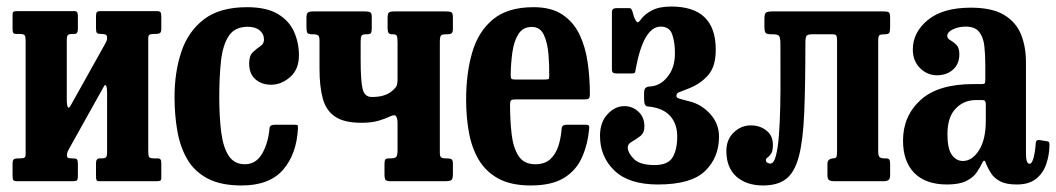

<svg xmlns="http://www.w3.org/2000/svg" viewBox="-20 -555 3234 588"><path d="M434 -92.5Q434 -79.5 436.2 -74.8Q438.5 -70 452 -70H461Q469 -70 471.5 -66.8Q474 -63.5 474 -55V-11Q474 -3 470.2 -1.5Q466.5 0 458.5 0H285Q277 0 275.5 -3.8Q274 -7.5 274 -15.5V-55.5Q274 -70 285.5 -70H291.5Q301 -70 304.5 -73.2Q308 -76.5 308 -89.5V-272.5Q308 -287 305 -292.5Q302 -298 298 -290L193 -102Q191 -98.5 188 -92.5Q185 -86.5 185 -80Q185 -72.5 189.2 -71.2Q193.5 -70 202 -70H203.5Q212.5 -70 215.5 -67Q218.5 -64 218.5 -53V-15Q218.5 -6 215.8 -3Q213 0 204.5 0H32.5Q23.5 0 21 -3.2Q18.5 -6.5 18.5 -16V-54Q18.5 -64.5 22.5 -67.2Q26.5 -70 36.5 -70H41.5Q51 -70 54.8 -72.2Q58.5 -74.5 58.5 -84V-428.5Q58.5 -441.5 56 -446.2Q53.5 -451 40.5 -451H31.5Q23 -451 20.8 -454Q18.5 -457 18.5 -466V-510Q18.5 -518 22 -519.5Q25.5 -521 34 -521H206.5Q214.5 -521 216.5 -517.2Q218.5 -513.5 218.5 -505.5V-465.5Q218.5 -451 207.5 -451H201.5Q191.5 -451 188 -447.8Q184.5 -444.5 184.5 -431.5V-251.5Q184.5 -232 187.8 -226.8Q191 -221.5 197 -233L303.5 -423.5Q308 -432 308 -437Q308 -447 303.8 -449Q299.5 -451 290.5 -451H289Q280 -451 277 -454Q274 -457 274 -468V-506Q274 -515 276.8 -518Q279.5 -521 288 -521H460Q469 -521 471.5 -517.5Q474 -514 474 -505V-467Q474 -456.5 469.8 -453.8Q465.5 -451 456 -451H451Q441 -451 437.5 -448.5Q434 -446 434 -437Z M514.5 -258.5Q514.5 -333.5 535.2 -396Q556 -458.5 604.5 -495.8Q653 -533 736.5 -533Q796.5 -533 831.2 -512Q866 -491 880.8 -457.2Q895.5 -423.5 895.5 -385.5Q895.5 -342.5 868.5 -319Q841.5 -295.5 810.5 -295.5Q781.5 -295.5 762.2 -312.2Q743 -329 743 -361Q743 -384.5 754.5 -395.2Q766 -406 777.2 -413.5Q788.5 -421 788.5 -433.5Q788.5 -451 775.2 -462Q762 -473 738.5 -473Q699 -473 680.5 -444.8Q662 -416.5 656.8 -368Q651.5 -319.5 651.5 -258.5Q651.5 -196.5 657.5 -150Q663.5 -103.5 680.5 -77.8Q697.5 -52 730 -52Q764 -52 782.8 -84.5Q801.5 -117 805.5 -162.5Q806 -173 822.5 -173H881Q890.5 -173 891.5 -171.2Q892.5 -169.5 892.5 -162Q888.5 -83 846.8 -35Q805 13 720 13Q656 13 615.5 -8.5Q575 -30 553.2 -67.8Q531.5 -105.5 523 -154.5Q514.5 -203.5 514.5 -258.5Z M1197.5 -424Q1197.5 -440 1195.2 -445Q1193 -450 1184 -450H1181.5Q1172 -450 1169.5 -455Q1167 -460 1167 -469.5V-499Q1167 -512.5 1170.5 -516.2Q1174 -520 1187 -520H1347Q1359 -520 1363 -517Q1367 -514 1367 -501V-467Q1367 -456.5 1363 -453.2Q1359 -450 1347.5 -450H1344.5Q1335.5 -450 1331.2 -446.8Q1327 -443.5 1327 -427V-87Q1327 -76.5 1330.8 -73.2Q1334.5 -70 1345.5 -70H1347.5Q1357.5 -70 1362.2 -67.5Q1367 -65 1367 -54V-22Q1367 -6.5 1361.8 -3.2Q1356.5 0 1342 0H1177.5Q1164 0 1160.8 -4Q1157.5 -8 1157.5 -22V-52Q1157.5 -62.5 1159.8 -66.2Q1162 -70 1172 -70H1176.5Q1191 -70 1194.2 -75.5Q1197.5 -81 1197.5 -95V-177.5Q1197.5 -191 1193.5 -198.2Q1189.5 -205.5 1176 -199Q1159 -191 1138.5 -185Q1118 -179 1086.5 -179Q1034 -179 1006.2 -197.8Q978.5 -216.5 968.5 -253.2Q958.5 -290 958.5 -344V-430.5Q958.5 -442.5 954.5 -446.2Q950.5 -450 939 -450H936Q923.5 -450 921 -455Q918.5 -460 918.5 -473V-501Q918.5 -513 923 -516.5Q927.5 -520 938.5 -520H1098.5Q1108.5 -520 1113.5 -517.5Q1118.5 -515 1118.5 -504V-469Q1118.5 -457 1115.8 -453.5Q1113 -450 1103.5 -450H1101Q1090.5 -450 1087.5 -446Q1084.5 -442 1084.5 -428.5V-372Q1084.5 -307 1090.5 -282.5Q1096.5 -258 1118.5 -258Q1140 -258 1154.5 -262.5Q1169 -267 1179 -275Q1187.5 -282 1192.5 -288.2Q1197.5 -294.5 1197.5 -314.5Z M1407.5 -250Q1407.5 -330 1426 -394Q1444.5 -458 1489.5 -495.5Q1534.5 -533 1614 -533Q1668.5 -533 1702.5 -510.2Q1736.5 -487.5 1754.8 -449.2Q1773 -411 1779.8 -363.5Q1786.5 -316 1786.5 -266.5Q1786.5 -256 1783 -253.2Q1779.5 -250.5 1769 -250.5H1557Q1548 -250.5 1545 -247.5Q1542 -244.5 1542 -236Q1542 -186.5 1546.8 -144.8Q1551.5 -103 1568 -77.5Q1584.5 -52 1619 -52Q1648.5 -52 1665.2 -67.5Q1682 -83 1690 -107.8Q1698 -132.5 1700 -161Q1701 -173 1715 -173H1773Q1781.5 -173 1783.2 -170.5Q1785 -168 1784.5 -162Q1780 -112.5 1762.2 -72.8Q1744.5 -33 1707 -10Q1669.5 13 1605.5 13Q1545 13 1506.2 -8.2Q1467.5 -29.5 1446 -66Q1424.5 -102.5 1416 -150Q1407.5 -197.5 1407.5 -250ZM1558 -311.5H1648Q1658 -311.5 1660 -313Q1662 -314.5 1662 -321Q1662.5 -352.5 1659.8 -387.8Q1657 -423 1645.8 -447.8Q1634.5 -472.5 1608.5 -472.5Q1581.5 -472.5 1567.8 -450.8Q1554 -429 1549.2 -395.2Q1544.5 -361.5 1544 -326Q1544 -317.5 1545.8 -314.5Q1547.5 -311.5 1558 -311.5Z M1817.5 -139Q1817.5 -180.5 1840.5 -205.2Q1863.5 -230 1892 -230Q1916.5 -230 1935 -213.2Q1953.5 -196.5 1953.5 -167.5Q1953.5 -148 1940.5 -138Q1927.5 -128 1915 -121Q1902.5 -114 1902.5 -104Q1902.5 -87 1921.2 -68.2Q1940 -49.5 1984.5 -49.5Q2025.5 -49.5 2039.8 -73Q2054 -96.5 2054 -137.5Q2054 -169.5 2038.2 -192.5Q2022.5 -215.5 1990 -224.5Q1974.5 -228.5 1963.5 -229Q1952.5 -229.5 1952.5 -251.5V-269Q1952.5 -283 1957.8 -286.5Q1963 -290 1971.5 -290.2Q1980 -290.5 1990 -294Q2013.5 -302.5 2030.2 -328Q2047 -353.5 2047 -392.5Q2047 -425 2038.8 -449.2Q2030.5 -473.5 2003.5 -473.5Q1951 -473.5 1927 -344.5Q1926 -336.5 1924.8 -333.2Q1923.5 -330 1914 -330H1869.5Q1861 -330 1857.5 -332.5Q1854 -335 1854 -343V-517.5Q1854 -530 1867 -530H1906Q1912 -530 1913 -528Q1914 -526 1916.5 -521L1922 -502Q1928 -489 1931.5 -487Q1935 -485 1941.5 -494Q1954 -511.5 1976.5 -523.2Q1999 -535 2035.5 -535Q2172 -535 2172 -403Q2172 -352 2149.5 -325.8Q2127 -299.5 2091.5 -285Q2066.5 -275 2059 -272.2Q2051.5 -269.5 2051.5 -261Q2051.5 -255 2063.5 -252Q2075.5 -249 2091.5 -244.5Q2127.5 -236 2154.8 -206.2Q2182 -176.5 2182 -136.5Q2182 -73 2139.5 -31.5Q2097 10 1995 10Q1906 10 1861.8 -32.5Q1817.5 -75 1817.5 -139Z M2204.5 -93Q2204.5 -127.5 2227 -149.2Q2249.5 -171 2279 -171Q2307.5 -171 2327.2 -155.2Q2347 -139.5 2347 -111.5Q2347 -93 2341.8 -84.8Q2336.5 -76.5 2331 -73Q2325.5 -69.5 2325.5 -65Q2325.5 -59 2330.2 -56.5Q2335 -54 2339 -54Q2350 -54 2356.2 -78Q2362.5 -102 2365.5 -141.8Q2368.5 -181.5 2369.5 -229.8Q2370.5 -278 2370.2 -327.8Q2370 -377.5 2370 -420.5Q2370 -439 2366.2 -444.5Q2362.5 -450 2347.5 -450H2343.5Q2329 -450 2325 -454Q2321 -458 2321 -474.5V-497.5Q2321 -513 2326 -516.5Q2331 -520 2346 -520H2686.5Q2699.5 -520 2702.8 -516.5Q2706 -513 2706 -499.5V-472Q2706 -458.5 2703.2 -454.2Q2700.5 -450 2690 -450H2689.5Q2677 -450 2673.2 -447Q2669.5 -444 2669.5 -430V-91Q2669.5 -78.5 2673.5 -74.2Q2677.5 -70 2688.5 -70H2692.5Q2701 -70 2703.5 -66.2Q2706 -62.5 2706 -53.5V-18.5Q2706 -7.5 2701.2 -3.8Q2696.5 0 2684.5 0H2536.5Q2524 0 2519 -3.5Q2514 -7 2514 -19V-53Q2514 -70 2534 -70H2530.5Q2539 -70 2541.2 -73.8Q2543.5 -77.5 2543.5 -94.5V-428.5Q2543.5 -441.5 2541.5 -445.8Q2539.5 -450 2528.5 -450H2468Q2453 -450 2449.8 -445Q2446.5 -440 2446.5 -424.5Q2446.5 -295.5 2443 -210.8Q2439.5 -126 2426.8 -77Q2414 -28 2388 -7.5Q2362 13 2317 13Q2266 13 2235.2 -14.2Q2204.5 -41.5 2204.5 -93Z M2745.5 -124.5Q2745.5 -199.5 2799 -248.5Q2852.5 -297.5 2960.5 -297.5H2984.5Q2993.5 -297.5 2995.5 -299.5Q2997.5 -301.5 2997.5 -310.5V-356.5Q2997.5 -388 2994.5 -414.5Q2991.5 -441 2978.8 -457.2Q2966 -473.5 2937.5 -473.5Q2916 -473.5 2898.5 -465.2Q2881 -457 2881 -445Q2881 -437 2890.2 -432Q2899.5 -427 2908.8 -418Q2918 -409 2918 -388.5Q2918 -359.5 2898.8 -342Q2879.5 -324.5 2849.5 -324.5Q2819.5 -324.5 2797.5 -346.5Q2775.5 -368.5 2775.5 -403.5Q2775.5 -456 2821.5 -493.8Q2867.5 -531.5 2953 -531.5Q3018 -531.5 3054.8 -509.5Q3091.5 -487.5 3106.8 -449.8Q3122 -412 3122 -364.5V-84.5Q3122 -53.5 3133 -53.5Q3140.5 -53.5 3145.5 -72.5Q3150.5 -91.5 3152 -117.5Q3152.5 -127.5 3164.5 -126L3188.5 -122Q3194.5 -121.5 3194 -110Q3193.5 -79.5 3184 -52Q3174.5 -24.5 3152.8 -7.2Q3131 10 3094 10H3093.5Q3061 10 3042.5 0Q3024 -10 3014.8 -24.8Q3005.5 -39.5 3000 -53Q2997.5 -61.5 2994.5 -62.8Q2991.5 -64 2986.5 -53Q2981 -41.5 2970.8 -26.5Q2960.5 -11.5 2939.2 -0.8Q2918 10 2880.5 10Q2815 10 2780.2 -25.2Q2745.5 -60.5 2745.5 -124.5ZM2881.5 -144Q2881.5 -99.5 2895 -80.8Q2908.5 -62 2929 -62Q2957 -62 2978 -94.5Q2999 -127 2999 -185V-237Q2999 -248.5 2989.5 -248.5H2968.5Q2931.5 -248.5 2906.5 -222.2Q2881.5 -196 2881.5 -144Z"/></svg>

Font: Besley* Condensed Semi
Style: Regular
Weight: 600
Width: 3
Designer: Owen Earl
Foundry: indestructible type*
Version: Version 3.000; ttfautohint (v1.8.3)